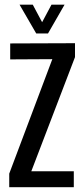

<svg xmlns="http://www.w3.org/2000/svg" viewBox="-20 -780 350 800"><path d="M18.5 0V-56.5L198 -533.5L22.5 -532.5V-599L292.5 -600V-542L110.5 -66.5H287.5V0ZM131 -640.5 61.5 -760.5H116.5L155.5 -687.5L194.5 -760.5H249L180 -640.5Z"/></svg>

Font: Big Shoulders Display Thin SemiBold
Style: Regular
Weight: 600
Version: Version 2.002